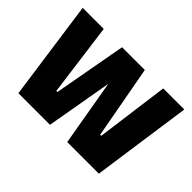

<svg xmlns="http://www.w3.org/2000/svg" viewBox="-118 -880 1134 1134"><g transform="rotate(45 449.5 -312.5)"><path d="M25 -625H201L262 -168H271L354 -625H486L377 0H113ZM874 -625 785 0H521L413 -625H544L628 -168H637L698 -625Z"/></g></svg>

Font: Changa ExtraLight
Style: Bold
Weight: 700
Version: Version 3.002; ttfautohint (v1.8.2)